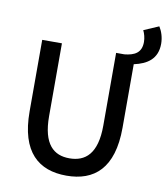

<svg xmlns="http://www.w3.org/2000/svg" viewBox="-99 -1015 975 1113"><g transform="rotate(10 388.0 -459.0)"><path d="M528 -523V-309C528 -142 460 -88 367 -88C275 -88 209 -142 209 -309V-737H151H93V-316C93 -76 204 14 367 14C530 14 640 -76 640 -316V-690C719 -707 776 -746 776 -834C776 -872 764 -907 748 -932L660 -894C669 -876 676 -851 676 -827C676 -762 634 -743 577 -737H528Z"/></g></svg>

Font: GenSekiGothic2 TW M
Style: Regular
Weight: 500
Version: Version 2.100;PS 2.1;hotconv 16.6.51;makeotf.lib2.5.65220 DE